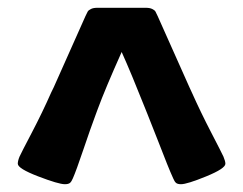

<svg xmlns="http://www.w3.org/2000/svg" viewBox="-20 -725 620 490"><path d="M469.7 -488.8Q492.2 -438.5 518.8 -387.2Q545.4 -335.9 550.3 -325.2Q555.2 -313.5 555.2 -307.1Q555.2 -294.9 506.3 -274.9Q457.5 -254.9 441.9 -254.9Q433.1 -254.9 429.2 -258.3Q425.3 -261.7 421.9 -270Q415 -285.2 406.2 -307.1Q397.5 -329.1 383.3 -365.5Q369.1 -401.9 356.4 -433.6L351.1 -446.8Q314.9 -538.1 290.5 -592.3Q248.5 -498.5 229.5 -446.8L224.6 -433.6Q210.9 -397 192.6 -342.8Q174.3 -288.6 166 -270Q162.6 -261.7 158.7 -258.3Q154.8 -254.9 145.5 -254.9Q129.4 -254.9 77.4 -274.9Q25.4 -294.9 25.4 -307.1Q25.4 -314.5 29.8 -325.2Q34.2 -335 61.3 -386.7Q88.4 -438.5 110.8 -489.3L117.2 -502.4Q186.5 -658.2 198.2 -684.1Q201.7 -691.9 203.9 -695.6Q206.1 -699.2 212.2 -702.1Q218.3 -705.1 228 -705.1H352.5Q362.3 -705.1 368.4 -702.1Q374.5 -699.2 376.7 -695.6Q378.9 -691.9 382.3 -684.1Q394 -658.2 463.4 -502.4Z"/></svg>

Font: Cooper* ExtraBold
Style: Regular
Weight: 800
Designer: Owen Earl
Foundry: indestructible type*
Version: Version 0.001